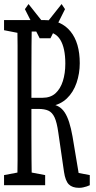

<svg xmlns="http://www.w3.org/2000/svg" viewBox="-29 -902 469 935"><path d="M-9.3 0V-49.3L83.5 -66.9H98.1L190.9 -49.3V0ZM55.2 0Q56.6 -61 56.6 -122.1Q56.6 -183.1 56.6 -246.1Q56.6 -309.1 56.6 -371.6V-430.7Q56.6 -493.2 56.6 -555.4Q56.6 -617.7 56.6 -680.2Q56.6 -742.7 55.2 -804.2H126Q125 -741.7 124.5 -679.7Q124 -617.7 124 -554.2Q124 -490.7 124 -419.9V-384.3Q124 -316.9 124 -251.7Q124 -186.5 124.5 -124.5Q125 -62.5 126 0ZM356 12.7Q322.8 12.7 305.9 -4.4Q289.1 -21.5 282.7 -64.9L254.9 -256.8Q248 -306.2 236.6 -330.6Q225.1 -355 206.3 -363.3Q187.5 -371.6 158.2 -371.6H90.8V-425.8H178.2Q216.8 -425.8 241 -447.5Q265.1 -469.2 277.1 -507.1Q289.1 -544.9 289.1 -592.3Q289.1 -668 264.6 -708.3Q240.2 -748.5 186 -748.5H89.8V-804.2H188.5Q269.5 -804.2 314.5 -748.8Q359.4 -693.4 359.4 -594.2Q359.4 -544.4 343.8 -498.5Q328.1 -452.6 296.6 -422.6Q265.1 -392.6 218.3 -384.8V-395Q239.7 -392.6 256.6 -383.1Q273.4 -373.5 285.9 -354.7Q298.3 -335.9 307.6 -307.1Q316.9 -278.3 324.2 -237.3L357.4 -38.6L333.5 -63.5L408.2 -49.3V0Q400.9 3.4 393.3 5.9Q385.7 8.3 376.2 10.5Q366.7 12.7 356 12.7ZM-9.3 -754.9V-804.2H89.8V-736.8H83.5ZM109.9 -882.3 220.2 -743.2H160.6L271 -882.3L287.6 -857.4L216.8 -715.8H164.1L92.3 -857.4Z"/></svg>

Font: Scarab Serif
Style: Condensed
Weight: 400
Designer: John Roberts
Foundry: Scarab
Version: 1.0